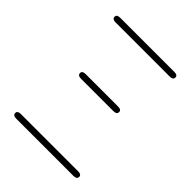

<svg xmlns="http://www.w3.org/2000/svg" viewBox="-204 -844 962 962"><g transform="rotate(45 277.0 -363.0)"><path d="M75 0Q51 0 51 -17Q51 -33 75 -33H480Q504 -33 504 -17Q504 0 480 0ZM163 -371Q139 -371 139 -388Q139 -404 163 -404H392Q416 -404 416 -388Q416 -371 392 -371ZM86 -693Q62 -693 62 -710Q62 -726 86 -726H469Q493 -726 493 -710Q493 -693 469 -693Z"/></g></svg>

Font: Resource Han Rounded JP ExtraLight
Style: Regular
Weight: 250
Designer: Cyano Hao (round all glyphs); Ryoko NISHIZUKA 西塚涼子 (kana, bopomofo & ideographs); Paul D. Hunt (Latin, Greek & Cyrillic)
Foundry: Cyano Hao
Version: 0.990